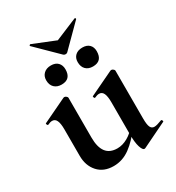

<svg xmlns="http://www.w3.org/2000/svg" viewBox="-171 -804 849 924"><g transform="rotate(-30 253.0 -342.0)"><path d="M192 12Q137 12 105.5 -23Q74 -58 74 -113V-260Q74 -293 66.5 -309Q59 -325 43 -325Q32 -325 18 -318Q14 -317 11.5 -323Q9 -329 12 -330L146 -394Q149 -395 151 -395Q156 -395 161.5 -390.5Q167 -386 167 -382V-161Q167 -107 187.5 -80Q208 -53 250 -53Q279 -53 308 -69.5Q337 -86 354 -111L360 -99Q326 -50 284 -19Q242 12 192 12ZM428 -382V-116Q428 -82 434.5 -68Q441 -54 456 -54Q463 -54 473.5 -57Q484 -60 497 -65Q501 -67 504 -61.5Q507 -56 504 -54L366 13Q364 14 361 14Q351 14 343 -11Q335 -36 335 -82V-260Q335 -293 327.5 -309Q320 -325 304 -325Q293 -325 278 -318Q275 -317 272.5 -323Q270 -329 273 -330L407 -394Q409 -395 412 -395Q417 -395 422.5 -390.5Q428 -386 428 -382ZM249 -574 131 -690Q129 -692 132.5 -695Q136 -698 137 -697L261 -647L383 -698Q385 -699 387.5 -696.5Q390 -694 388 -691L271 -574Q267 -570 260.5 -570Q254 -570 249 -574ZM171 -453Q146 -453 131 -467.5Q116 -482 116 -508Q116 -531 131 -545Q146 -559 171 -559Q196 -559 209.5 -545Q223 -531 223 -508Q223 -453 171 -453ZM345 -453Q320 -453 305.5 -467.5Q291 -482 291 -508Q291 -531 305.5 -544.5Q320 -558 345 -558Q370 -558 383.5 -544.5Q397 -531 397 -508Q397 -453 345 -453Z"/></g></svg>

Font: Cormorant Garamond Light
Style: Bold
Weight: 700
Version: Version 4.001